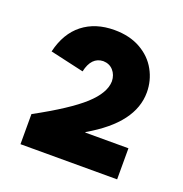

<svg xmlns="http://www.w3.org/2000/svg" viewBox="-81 -888 502 527"><g transform="rotate(20 170.0 -624.5)"><path d="M209 -681.6Q208.5 -700.2 197.5 -712.6Q186.5 -725.1 168 -725.6Q133.8 -724.6 124 -679.7L25.4 -702.1Q38.6 -758.3 75.7 -787.4Q112.8 -816.4 168 -816.4Q212.4 -816.4 244.4 -798.3Q276.4 -780.3 293 -750.2Q309.6 -720.2 309.6 -685.5Q309.6 -641.1 280 -601.6Q250.5 -562 188.5 -525.9V-524.4H314.5V-433.6H32.2V-521.5Q126.5 -572.8 167.5 -610.1Q208.5 -647.5 209 -681.6Z"/></g></svg>

Font: Wanted Sans ExtraBold
Style: Regular
Weight: 800
Designer: Original Design by Kil Hyung-jin and Kang Hanbin, Wanted Lab, Inc; Hangeul from Source Han Sans by Jang Soo-young and Ka
Foundry: Wanted Lab, Inc.
Version: Version 1.003